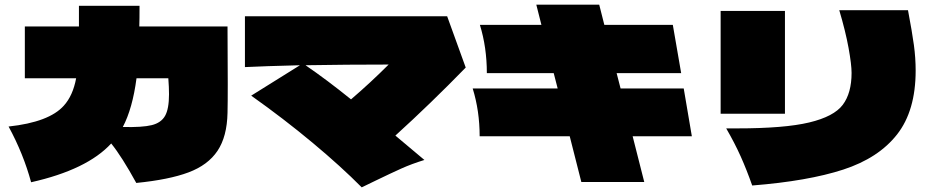

<svg xmlns="http://www.w3.org/2000/svg" viewBox="-20 -781 4040 827"><path d="M960 -667 961 -419Q961 -336 960 -295Q958 -193 917 -131.5Q876 -70 792 -38.5Q708 -7 567 7Q505 -106 459 -163Q355 -50 114 4Q81 -118 17 -236Q192 -255 255 -326Q294 -369 308 -444H87V-667H320V-756H581Q581 -696 580 -667ZM708 -375Q708 -405 705 -444H568Q551 -314 509 -234Q593 -232 633.5 -242Q674 -252 691 -282Q708 -312 708 -375Z M1986 -490Q1834 -334 1683 -197L1808 -92Q1753 -75 1708.5 -55Q1664 -35 1600 -4Q1560 16 1538 26Q1450 -63 1326.5 -166Q1203 -269 1062 -369L1272 -500Q1114 -496 1035 -492V-711H1906ZM1492 -353Q1576 -425 1654 -503Q1476 -503 1296 -500Q1388 -437 1492 -353Z M2960 -194H2705L2755 3H2484L2434 -194H2046Q2046 -303 2016 -400H2382L2365 -466H2077Q2077 -577 2047 -674H2312L2290 -761H2561L2583 -674H2878L2914 -466H2636L2653 -400H2925Z M3108 -228H3155Q3359 -228 3465.5 -253.5Q3572 -279 3610 -329.5Q3648 -380 3648 -467Q3648 -503 3635 -574.5Q3622 -646 3595 -737H3891Q3909 -642 3916.5 -586.5Q3924 -531 3924 -477Q3924 -304 3844 -202Q3764 -100 3612 -50.5Q3460 -1 3220 18Q3196 -50 3170.5 -107Q3145 -164 3108 -228ZM3084 -734H3361V-291H3084Z"/></svg>

Font: Mantou Sans
Style: Regular
Weight: 400
Designer: Mant0u / artakana
Foundry: Mant0u / artakana
Version: Version 1.001;October 22, 2023;FontCreator 14.0.0.2901 64-bi